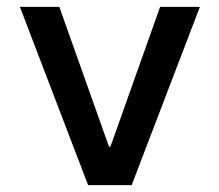

<svg xmlns="http://www.w3.org/2000/svg" viewBox="-20 -540 640 560"><path d="M237 0 38 -520H153L298 -112H302L447 -520H563L364 0Z"/></svg>

Font: M PLUS Code Latin Expanded Medium
Style: Regular
Weight: 500
Width: 7
Designer: Coji Morishita
Foundry: UNDERFOREST DESIGN
Version: Version 1.002; ttfautohint (v1.8.3)